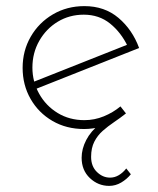

<svg xmlns="http://www.w3.org/2000/svg" viewBox="-20 -415 517 628"><path d="M337 193Q301 193 274 167.5Q247 142 247 101Q247 72 262 43Q277 14 306 -9L332 -11Q324 -5 311 -1Q298 3 283.5 5Q269 7 255 7Q197 7 151.5 -19.5Q106 -46 80 -91.5Q54 -137 54 -193Q54 -249 80.5 -295Q107 -341 153 -368Q199 -395 256 -395Q322 -395 367.5 -356.5Q413 -318 435 -258L92 -122L84 -145L407 -273L398 -263Q376 -309 340 -338Q304 -367 254 -367Q207 -367 169 -344Q131 -321 108.5 -281.5Q86 -242 86 -194Q86 -148 108 -108.5Q130 -69 168.5 -45.5Q207 -22 256 -22Q289 -22 319.5 -34.5Q350 -47 374 -67L392 -44Q373 -29 353 -15.5Q333 -2 316 13Q299 28 288.5 48.5Q278 69 278 98Q278 129 297 147.5Q316 166 340 166Q355 166 368.5 158Q382 150 393 136L408 155Q395 171 376.5 182Q358 193 337 193Z"/></svg>

Font: Josefin Sans Thin ExtraLight
Style: Regular
Weight: 250
Version: Version 2.001